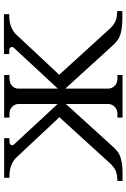

<svg xmlns="http://www.w3.org/2000/svg" viewBox="146 -788 641 973"><g transform="rotate(-90 466.5 -301.5)"><path d="M359 -321 152 -542Q136 -557 113 -565.5Q90 -574 64 -574H52V-601H253V-574H236Q217 -574 217 -560Q217 -555 222 -550L426 -330V-530Q425 -548 411 -561Q397 -574 377 -574H357V-601H573V-574H553Q533 -574 519 -561.5Q505 -549 504 -532V-329L710 -551Q715 -556 715 -561Q715 -575 696 -575H679V-602H881V-575H869Q843 -575 820 -566.5Q797 -558 781 -543L574 -322L809 -64Q826 -46 844 -37.5Q862 -29 897 -28V-2H851Q840 -2 822 -3.5Q804 -5 783.5 -10.5Q763 -16 747.5 -27.5Q732 -39 714 -60L504 -291V-72Q505 -53 519 -40Q533 -27 553 -27H573V-1H357V-27H377Q397 -27 411 -40Q425 -53 426 -72V-288L218 -59Q200 -38 185 -26.5Q170 -15 149.5 -9.5Q129 -4 111 -2.5Q93 -1 82 -1H36V-27Q71 -28 89 -36.5Q107 -45 124 -63Z"/></g></svg>

Font: Constantine
Style: Regular
Weight: 400
Designer: Dukom Design
Version: Version 1.001;PS 001.001;hotconv 1.0.56;makeotf.lib2.0.21325